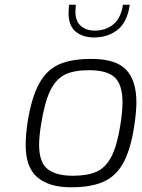

<svg xmlns="http://www.w3.org/2000/svg" viewBox="-20 -789 604 815"><path d="M89 -173Q89 -216 97 -270Q114 -376 146 -434Q178 -492 230 -515.5Q282 -539 367 -539Q471 -539 515 -493.5Q559 -448 559 -354Q559 -313 549 -248Q533 -150 502 -95Q471 -40 418 -17Q365 6 281 6Q189 6 139 -36Q89 -78 89 -173ZM491 -259Q500 -316 500 -355Q500 -429 467.5 -460Q435 -491 358 -491Q293 -491 255 -472Q217 -453 193 -403.5Q169 -354 154 -259Q146 -206 146 -175Q146 -99 182.5 -71Q219 -43 289 -43Q351 -43 389.5 -60Q428 -77 452.5 -123.5Q477 -170 491 -259ZM271 -734Q271 -743 273 -769H302Q300 -749 300 -741Q300 -699 323 -679Q346 -659 382 -659Q428 -659 460.5 -685Q493 -711 502 -769H531Q520 -694 478.5 -662Q437 -630 380 -630Q331 -630 301 -655Q271 -680 271 -734Z"/></svg>

Font: Exo Light
Style: Italic
Weight: 300
Italic angle: -9°
Designer: Natanael Gama
Foundry: Natanael Gama
Version: Version 1.500; ttfautohint (v1.6)